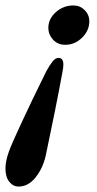

<svg xmlns="http://www.w3.org/2000/svg" viewBox="-31 -514 354 703"><path d="M201 -278Q201 -267 198 -252Q173 -116 136 58Q125 104 98.5 136.5Q72 169 37 169Q17 169 3 151.5Q-11 134 -11 103Q-11 75 2 40Q9 19 47.5 -64Q86 -147 138 -252Q151 -276 161.5 -289Q172 -302 183 -302Q201 -302 201 -278ZM296 -436Q296 -402 269.5 -376Q243 -350 208 -350Q180 -350 163 -369Q146 -388 146 -412Q146 -445 173.5 -469.5Q201 -494 238 -494Q262 -494 279 -477Q296 -460 296 -436Z"/></svg>

Font: EB Garamond
Style: Bold Italic
Weight: 700
Italic angle: -17.2°
Designer: Georg Duffner and Octavio Pardo
Foundry: Georg Duffner
Version: Version 1.000